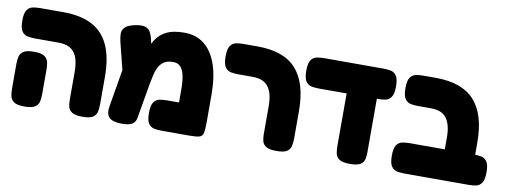

<svg xmlns="http://www.w3.org/2000/svg" viewBox="-53 -864 3034 1146"><g transform="rotate(10 1464.0 -291.0)"><path d="M476 9Q431 9 412 -3.5Q393 -16 388.5 -36Q384 -56 384 -77V-245Q384 -300 371 -334.5Q358 -369 330.5 -385.5Q303 -402 259 -402H116Q93 -402 71.5 -406Q50 -410 36.5 -429.5Q23 -449 23 -494Q23 -540 36.5 -559Q50 -578 71.5 -582Q93 -586 115 -586H256Q362 -586 431 -549.5Q500 -513 533.5 -438Q567 -363 567 -247V-84Q567 -61 563 -39.5Q559 -18 540.5 -4.5Q522 9 476 9ZM124 9Q79 9 60 -4.5Q41 -18 37 -39.5Q33 -61 33 -83V-232Q33 -254 37 -275Q41 -296 60 -309.5Q79 -323 125 -323Q171 -323 189.5 -309Q208 -295 212 -274Q216 -253 216 -231V-82Q216 -60 212 -39Q208 -18 189 -4.5Q170 9 124 9Z M1212 -253V-83Q1212 -40 1207 -20.5Q1202 -1 1183 4Q1164 9 1121 9H955Q933 9 911.5 5Q890 1 876.5 -18Q863 -37 863 -83Q863 -129 876.5 -148Q890 -167 911.5 -171Q933 -175 956 -175H1029V-250Q1029 -306 1021 -340.5Q1013 -375 996.5 -391Q980 -407 953 -407Q917 -407 896 -392Q875 -377 864 -353.5Q853 -330 847.5 -302.5Q842 -275 837 -250L808 -82Q804 -60 800.5 -39Q797 -18 779 -4.5Q761 9 715 9Q658 9 637 -13Q616 -35 625 -84L671 -355L735 -278Q753 -318 764 -361.5Q775 -405 787 -446Q799 -487 821 -519.5Q843 -552 882.5 -571.5Q922 -591 989 -591Q1061 -591 1110.5 -551.5Q1160 -512 1186 -437Q1212 -362 1212 -253ZM696 -174 621 -473Q616 -496 615 -517.5Q614 -539 629.5 -556.5Q645 -574 690 -584Q734 -593 755.5 -584Q777 -575 785.5 -556.5Q794 -538 799 -517L842 -313Z M1652 9Q1607 9 1588 -3.5Q1569 -16 1564.5 -36Q1560 -56 1560 -77V-245Q1560 -286 1552.5 -315.5Q1545 -345 1529.5 -364.5Q1514 -384 1490.5 -393Q1467 -402 1434 -402H1348Q1325 -402 1303.5 -406Q1282 -410 1268.5 -429.5Q1255 -449 1255 -494Q1255 -540 1268.5 -559Q1282 -578 1303 -582Q1324 -586 1347 -586H1432Q1512 -586 1570.5 -565.5Q1629 -545 1667 -503Q1705 -461 1724 -397.5Q1743 -334 1743 -247V-84Q1743 -61 1739 -39.5Q1735 -18 1716.5 -4.5Q1698 9 1652 9Z M1837 -402Q1814 -402 1792.5 -406Q1771 -410 1757.5 -429.5Q1744 -449 1744 -494Q1744 -540 1757.5 -559Q1771 -578 1792.5 -582Q1814 -586 1836 -586H2196Q2219 -586 2240 -582Q2261 -578 2274.5 -559Q2288 -540 2288 -494Q2288 -449 2274.5 -429.5Q2261 -410 2240 -406Q2219 -402 2195 -402ZM2096 9Q2051 9 2032 -4.5Q2013 -18 2009 -39.5Q2005 -61 2005 -84V-451L2188 -434V-77Q2188 -56 2184 -36Q2180 -16 2160.5 -3.5Q2141 9 2096 9Z M2732 9Q2688 9 2668.5 -3.5Q2649 -16 2644.5 -36Q2640 -56 2640 -77V-245Q2640 -286 2632.5 -315.5Q2625 -345 2610 -364.5Q2595 -384 2571.5 -393Q2548 -402 2515 -402H2438Q2415 -402 2393.5 -406Q2372 -410 2358.5 -429.5Q2345 -449 2345 -494Q2345 -540 2358.5 -559Q2372 -578 2393 -582Q2414 -586 2437 -586H2512Q2592 -586 2650.5 -565.5Q2709 -545 2747.5 -503Q2786 -461 2805 -397.5Q2824 -334 2824 -247V-84Q2824 -61 2820 -39.5Q2816 -18 2797 -4.5Q2778 9 2732 9ZM2428 9Q2405 9 2383.5 5Q2362 1 2348.5 -18.5Q2335 -38 2335 -83Q2335 -129 2348.5 -148Q2362 -167 2383.5 -171Q2405 -175 2427 -175H2817Q2840 -175 2861 -171Q2882 -167 2895.5 -148Q2909 -129 2909 -83Q2909 -38 2895.5 -18.5Q2882 1 2861 5Q2840 9 2816 9Z"/></g></svg>

Font: Fredoka Light
Style: Bold
Weight: 700
Version: Version 2.001